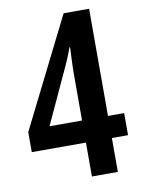

<svg xmlns="http://www.w3.org/2000/svg" viewBox="-82 -840 618 831"><g transform="rotate(-10 227.0 -424.5)"><path d="M254 -66H368V-215H439V-312H368V-783H256L16 -303V-215H254ZM111 -312 221 -550C232 -573 244 -601 255 -633H258C258 -629 254 -553 254 -520V-312Z"/></g></svg>

Font: Noto Sans Malayalam UI ExtraCondensed SemiBold
Style: Regular
Weight: 600
Width: 2
Designer: Jelle Bosma - Monotype Design Team
Foundry: Monotype Imaging Inc.
Version: Version 2.104